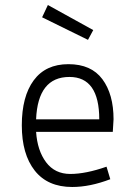

<svg xmlns="http://www.w3.org/2000/svg" viewBox="-20 -737 540 766"><path d="M433 -261 430 -211H124Q129 -136 164 -89.5Q199 -43 260.5 -43Q322 -43 405 -72L420 -22Q339 9 268 9Q170 9 118.5 -56.5Q67 -122 67 -237Q67 -352 114.5 -416.5Q162 -481 253 -481Q344 -481 388.5 -421Q433 -361 433 -261ZM257 -430Q131 -430 124 -261H376Q376 -430 257 -430ZM171 -717 352 -617 331 -578 148 -668Z"/></svg>

Font: TypoPRO Lekton
Style: Regular
Weight: 400
Monospace: yes
Designer: Paolo Mazzetti, Luciano Perondi, Raffaele Flato, Elena Papassissa, Emilio Macchia, Michela Povoleri, Tobias Seemiller, R
Version: Version 34.000